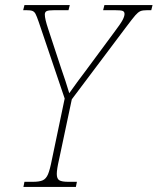

<svg xmlns="http://www.w3.org/2000/svg" viewBox="-20 -734 619 754"><path d="M76 -20H109Q135 -20 148 -26Q161 -32 168.5 -49.5Q176 -67 184 -108L234 -347L132 -648Q124 -671 119.5 -679.5Q115 -688 107.5 -691Q100 -694 83 -694H71L76 -714H254L249 -694H194Q171 -694 163.5 -690.5Q156 -687 156 -677Q156 -660 169 -621L220 -466Q238 -415 252 -368Q283 -412 315 -454L426 -604Q454 -641 461.5 -655.5Q469 -670 469 -679Q469 -688 462 -691Q455 -694 430 -694H385L390 -714H579L574 -694H558Q540 -694 531 -690Q522 -686 511.5 -674Q501 -662 474 -626L262 -344L212 -108Q203 -69 203 -51Q203 -32 213 -26Q223 -20 249 -20H282L278 0H72Z"/></svg>

Font: Noto Serif NarrowThin
Style: Italic
Weight: 250
Width: 4
Italic angle: -12°
Designer: Monotype Design Team
Foundry: Monotype Imaging Inc.
Version: Version 1.001